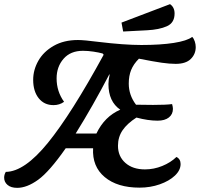

<svg xmlns="http://www.w3.org/2000/svg" viewBox="-90 -883 964 926"><path d="M-70 -26Q-70 -41 -62 -54Q28 -55 141 -194Q254 -333 410 -619L405 -625Q387 -630 360.5 -634Q334 -638 310 -638Q250 -638 216.5 -599.5Q183 -561 183 -505Q183 -442 219 -392Q197 -376 168 -376Q123 -376 96.5 -409.5Q70 -443 70 -498Q70 -546 95 -590Q120 -634 169 -662Q218 -690 286 -690Q315 -690 385 -681Q509 -666 592 -666Q684 -666 748 -676Q812 -686 837 -705Q845 -697 849.5 -683Q854 -669 854 -656Q854 -622 830 -598.5Q806 -575 757 -575Q728 -575 689.5 -580.5Q651 -586 580 -600Q554 -574 542.5 -545.5Q531 -517 531 -480Q531 -424 566 -378L648 -377Q711 -377 740 -381Q744 -367 744 -358Q744 -332 724.5 -316.5Q705 -301 670 -301Q624 -301 568 -316Q523 -287 501 -254.5Q479 -222 479 -180Q479 -129 514.5 -97.5Q550 -66 609 -66Q652 -66 692.5 -82.5Q733 -99 761 -126Q781 -116 781 -92Q781 -62 753.5 -36Q726 -10 680.5 6Q635 22 583 22Q476 22 415 -29Q354 -80 359 -168H227Q148 -55 94 -16Q40 23 -7 23Q-37 23 -53.5 9Q-70 -5 -70 -26ZM490 -354Q433 -393 433 -478Q433 -497 439 -524H437Q359 -374 275 -239H375Q414 -321 490 -354ZM730 -863Q752 -848 752 -818Q752 -773 715 -756.5Q678 -740 619 -737L504 -731L496 -774Z"/></svg>

Font: Sansita SW
Style: Italic
Weight: 400
Italic angle: -11°
Designer: Pablo Cosgaya
Foundry: Omnibus-Type
Version: Version 1.000